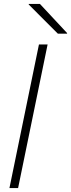

<svg xmlns="http://www.w3.org/2000/svg" viewBox="-20 -956 361 976"><path d="M222 -730H178L28 0H72ZM126 -933 274 -785H321V-788L183 -936H126Z"/></svg>

Font: Nacelle UltraLight
Style: Italic
Weight: 200
Italic angle: -12°
Designer: Sora Sagano
Foundry: Sora Sagano
Version: Version 1.000;FEAKit 1.0